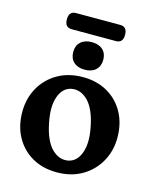

<svg xmlns="http://www.w3.org/2000/svg" viewBox="-111 -802 720 889"><g transform="rotate(15 248.5 -358.0)"><path d="M250.5 -448.5Q318 -448.5 368.8 -419.2Q419.5 -390 448 -338.2Q476.5 -286.5 476.5 -218.5Q476.5 -154.5 447.2 -102.8Q418 -51 366.2 -21Q314.5 9 246 9Q178.5 9 127.8 -20.2Q77 -49.5 48.5 -101.2Q20 -153 20 -221Q20 -285 49 -336.8Q78 -388.5 130 -418.5Q182 -448.5 250.5 -448.5ZM284.5 -57.5Q325 -66 342 -114.5Q359 -163 343 -239Q326.5 -320 290.5 -355.2Q254.5 -390.5 211.5 -382Q171 -373.5 154.2 -325Q137.5 -276.5 153.5 -200.5Q170 -119.5 206 -84.2Q242 -49 284.5 -57.5ZM248 -483.5Q214.5 -483.5 195.2 -501.2Q176 -519 176 -550Q176 -580 195.2 -597.8Q214.5 -615.5 248 -615.5Q282 -615.5 301 -597.8Q320 -580 320 -550Q320 -519.5 301 -501.5Q282 -483.5 248 -483.5ZM108.5 -687.5Q108.5 -726.5 142 -726.5H354Q387.5 -726.5 387.5 -687.5Q387.5 -649 354 -649H142Q108.5 -649 108.5 -687.5Z"/></g></svg>

Font: Fraunces 144pt S100 SemiBold
Style: Regular
Weight: 600
Version: Version 1.000; ttfautohint (v1.8.3)